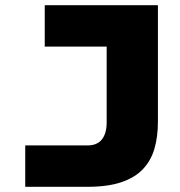

<svg xmlns="http://www.w3.org/2000/svg" viewBox="-20 -718 690 738"><path d="M77 0V-159H316Q354 -159 372 -182.5Q390 -206 390 -247V-698H587V-250Q587 -192 573.5 -146Q560 -100 529 -67.5Q498 -35 446 -17.5Q394 0 317 0ZM152 -698H572V-539H152Z"/></svg>

Font: Azeret Mono ExtraBold
Style: Regular
Weight: 800
Designer: Martin Vácha
Foundry: Displaay
Version: Version 1.002